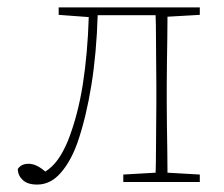

<svg xmlns="http://www.w3.org/2000/svg" viewBox="-20 -490 604 517"><path d="M80 7Q54 7 41 -5.5Q28 -18 28 -35Q37 -49 57 -49Q78 -49 102 -28Q121 -40 135.5 -60Q150 -80 163 -111Q190 -180 203 -263Q216 -346 219 -444L138 -450V-470H518V-450L431 -445Q431 -419 430.5 -386Q430 -353 429.5 -319.5Q429 -286 429 -260V-210Q429 -184 429.5 -151Q430 -118 430.5 -84.5Q431 -51 431 -25L518 -20V0H312V-20L399 -25Q400 -51 400 -84.5Q400 -118 400.5 -151Q401 -184 401 -210V-260Q401 -287 400.5 -321.5Q400 -356 400 -390Q400 -424 399 -449H243Q240 -347 226 -260.5Q212 -174 189 -107Q171 -56 143.5 -24.5Q116 7 80 7Z"/></svg>

Font: Source Serif 4 ExtraLight
Style: Regular
Weight: 200
Designer: Frank Grießhammer
Foundry: Adobe
Version: Version 4.005;hotconv 1.1.0;makeotfexe 2.6.0